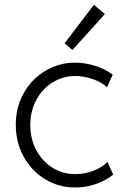

<svg xmlns="http://www.w3.org/2000/svg" viewBox="-20 -789 534 814"><path d="M46.9 -259.8Q46.9 -335.4 81.3 -395.5Q115.7 -455.6 173.6 -489.5Q231.4 -523.4 297.9 -523.4Q340.8 -523.4 383.5 -509.8Q426.3 -496.1 458 -472.7L433.6 -418.9Q411.6 -440.9 372.6 -453.9Q333.5 -466.8 298.8 -466.8Q248 -466.8 204.3 -440.4Q160.6 -414.1 134.5 -366.5Q108.4 -318.8 108.4 -258.8Q108.4 -200.7 133.5 -153.1Q158.7 -105.5 202.1 -78.1Q245.6 -50.8 298.8 -50.8Q339.8 -50.8 376.7 -65.2Q413.6 -79.6 435.5 -102.5L460 -48.8Q428.7 -23.4 386.5 -8.8Q344.2 5.9 297.9 5.9Q229 5.9 171.4 -29.1Q113.8 -64 80.3 -124.8Q46.9 -185.5 46.9 -259.8ZM253.9 -605.5 377.9 -768.6 424.8 -729.5 287.1 -577.1Z"/></svg>

Font: Reddit Sans Fudge Light
Style: Regular
Weight: 300
Designer: Stephen Hutchings
Foundry: Reddit
Version: Version 1.013